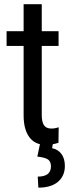

<svg xmlns="http://www.w3.org/2000/svg" viewBox="-20 -676 335 909"><path d="M177.7 -656.2V-528.3H257.3V-458.5H177.7V-130.9Q177.7 -99.6 188 -83.5Q198.2 -67.4 223.1 -67.4Q240.2 -67.4 257.8 -73.2L256.8 0Q227.5 9.8 196.8 9.8Q145.5 9.8 118.7 -26.9Q91.8 -63.5 91.8 -130.4V-458.5H11.2V-528.3H91.8V-656.2ZM231.4 0 226.6 25.4Q255.9 31.7 271.5 53.7Q287.1 75.7 287.1 109.9Q287.1 156.7 254.6 184.6Q222.2 212.4 161.6 212.4L158.7 160.2Q221.2 160.2 221.2 111.8Q221.2 89.8 208.3 79.8Q195.3 69.8 156.7 65.4L170.4 0Z"/></svg>

Font: Roboto Condensed
Style: Regular
Weight: 400
Designer: Google
Version: Version 2.001047; 2015